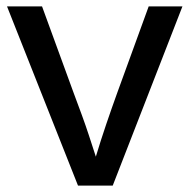

<svg xmlns="http://www.w3.org/2000/svg" viewBox="-20 -583 595 603"><path d="M225 0 2 -563H112L211 -292Q226 -252 237.5 -220.5Q249 -189 259 -158.5Q269 -128 281 -91Q296 -141 313.5 -192.5Q331 -244 348 -291L447 -563H553L334 0Z"/></svg>

Font: BDO Grotesk
Style: Regular
Weight: 400
Designer: Deni Anggara
Foundry: Lokal Container
Version: Version 2.000